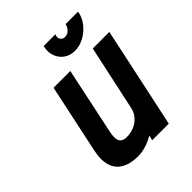

<svg xmlns="http://www.w3.org/2000/svg" viewBox="-193 -783 900 900"><g transform="rotate(-45 257.0 -332.5)"><path d="M477 -672H395L393 -665Q389 -653 378 -642Q367 -631 350 -631Q336 -631 328.5 -641.5Q321 -652 325 -665L327 -672H250L248 -665Q242 -635 252 -609Q262 -583 284.5 -567.5Q307 -552 338 -552Q369 -552 398 -567.5Q427 -583 448.5 -609Q470 -635 476 -665ZM303 -26 297 0H407L514 -501H404L334 -176Q330 -158 321 -144Q312 -130 299 -119.5Q286 -109 270 -103Q254 -97 237 -95Q209 -92 196 -101Q183 -110 181.5 -126.5Q180 -143 183 -160L255 -501H144L71 -158Q63 -119 66 -91Q69 -63 81 -44Q93 -25 111 -14Q129 -3 151 2Q173 7 196 7Q218 7 239.5 1.5Q261 -4 278 -12Q295 -20 303 -26Z"/></g></svg>

Font: Advent Pro
Style: Bold Italic
Weight: 700
Italic angle: -12°
Designer: VivaRado, Andreas Kalpakidis
Foundry: VivaRado, Andreas Kalpakidis
Version: Version 3.000